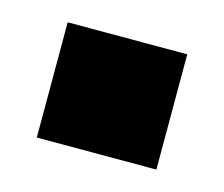

<svg xmlns="http://www.w3.org/2000/svg" viewBox="-43 -223 321 275"><g transform="rotate(15 118.0 -85.5)"><path d="M28.8 0V-170.9H206.1V0Z"/></g></svg>

Font: Biathlonist
Style: Bold
Weight: 700
Designer: Go4gold
Foundry: Go4gold
Version: Version 3.010;FEAKit 1.0